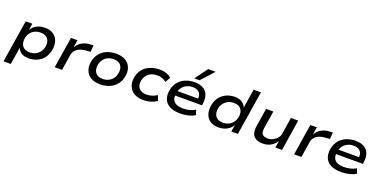

<svg xmlns="http://www.w3.org/2000/svg" viewBox="-15 -1735 5729 2887"><g transform="rotate(20 2849.5 -291.5)"><path d="M29 180 137 -499H242L226 -392Q248 -433 282.5 -458.5Q317 -484 358.5 -496Q400 -508 445 -508Q528 -508 581.5 -471Q635 -434 655 -369.5Q675 -305 658 -223Q643 -149 602.5 -97.5Q562 -46 500.5 -18.5Q439 9 363 9Q293 9 249 -20Q205 -49 190 -96V-97L145 180ZM349 -81Q400 -81 440 -100Q480 -119 508 -153.5Q536 -188 546 -238Q562 -318 525.5 -367.5Q489 -417 408 -417Q359 -417 318.5 -399Q278 -381 250.5 -346.5Q223 -312 212 -262Q197 -181 233 -131Q269 -81 349 -81Z M783 0 862 -498H966L947 -379H949Q980 -437 1037 -469.5Q1094 -502 1164 -505L1219 -508L1211 -402L1123 -395Q1074 -391 1035 -373Q996 -355 972 -326Q948 -297 941 -261L900 0Z M1511 9Q1418 9 1358.5 -27Q1299 -63 1276 -127.5Q1253 -192 1269 -275Q1281 -330 1309 -373.5Q1337 -417 1378 -447Q1419 -477 1471.5 -492.5Q1524 -508 1585 -508Q1678 -508 1737 -471.5Q1796 -435 1819.5 -371.5Q1843 -308 1826 -225Q1814 -169 1786 -125.5Q1758 -82 1717 -52Q1676 -22 1624 -6.5Q1572 9 1511 9ZM1518 -81Q1569 -81 1609 -100Q1649 -119 1676.5 -153.5Q1704 -188 1714 -238Q1731 -318 1694.5 -367.5Q1658 -417 1577 -417Q1528 -417 1487 -399Q1446 -381 1419 -346Q1392 -311 1381 -262Q1365 -181 1401 -131Q1437 -81 1518 -81Z M2201 9Q2112 9 2052.5 -26.5Q1993 -62 1968 -126Q1943 -190 1959 -274Q1972 -333 2001.5 -377.5Q2031 -422 2074.5 -450.5Q2118 -479 2171 -493.5Q2224 -508 2281 -508Q2341 -508 2390 -490.5Q2439 -473 2467 -443L2422 -361Q2394 -386 2356.5 -399.5Q2319 -413 2279 -413Q2241 -413 2207 -404Q2173 -395 2146 -375.5Q2119 -356 2100 -327Q2081 -298 2073 -258Q2057 -177 2098 -131Q2139 -85 2221 -85Q2263 -85 2306 -99Q2349 -113 2385 -137L2415 -55Q2389 -36 2355 -21Q2321 -6 2282.5 1.5Q2244 9 2201 9Z M2794 9Q2689 9 2623.5 -25Q2558 -59 2533 -123Q2508 -187 2525 -274Q2540 -346 2582.5 -398.5Q2625 -451 2691 -479.5Q2757 -508 2842 -508Q2920 -508 2974 -478.5Q3028 -449 3051.5 -391.5Q3075 -334 3064 -250L3060 -219H2606L2617 -294H2992L2968 -271Q2976 -324 2962.5 -358.5Q2949 -393 2917 -411Q2885 -429 2836 -429Q2785 -429 2742.5 -409Q2700 -389 2672 -352Q2644 -315 2635 -263L2633 -252Q2623 -195 2639 -156Q2655 -117 2697 -97Q2739 -77 2806 -77Q2855 -77 2905.5 -88.5Q2956 -100 2999 -126L3026 -50Q2980 -20 2917.5 -5.5Q2855 9 2794 9ZM2812 -560 2961 -763H3080L2896 -560Z M3405 9Q3321 9 3267.5 -28Q3214 -65 3194.5 -129.5Q3175 -194 3191 -277Q3208 -351 3249 -402.5Q3290 -454 3351 -481Q3412 -508 3486 -508Q3554 -508 3599 -478.5Q3644 -449 3660 -402L3661 -403L3709 -705H3826L3714 0H3609L3626 -107H3624Q3602 -67 3567.5 -41.5Q3533 -16 3491.5 -3.5Q3450 9 3405 9ZM3442 -81Q3493 -81 3532.5 -99.5Q3572 -118 3599.5 -153Q3627 -188 3638 -237Q3654 -317 3618 -367Q3582 -417 3501 -417Q3452 -417 3411.5 -398.5Q3371 -380 3343 -345Q3315 -310 3304 -261Q3288 -181 3324.5 -131Q3361 -81 3442 -81Z M4113 9Q4047 9 4003 -15Q3959 -39 3943 -87Q3927 -135 3938 -205L3984 -498H4100L4055 -212Q4048 -173 4056.5 -145Q4065 -117 4090 -102.5Q4115 -88 4157 -88Q4203 -88 4242 -108.5Q4281 -129 4307.5 -161Q4334 -193 4339 -229L4382 -498H4498L4420 0H4314L4330 -107H4329Q4290 -49 4236 -20Q4182 9 4113 9Z M4613 0 4692 -498H4796L4777 -379H4779Q4810 -437 4867 -469.5Q4924 -502 4994 -505L5049 -508L5041 -402L4953 -395Q4904 -391 4865 -373Q4826 -355 4802 -326Q4778 -297 4771 -261L4730 0Z M5369 9Q5264 9 5198.5 -25Q5133 -59 5108 -123Q5083 -187 5100 -274Q5115 -346 5157.5 -398.5Q5200 -451 5266 -479.5Q5332 -508 5417 -508Q5495 -508 5549 -478.5Q5603 -449 5626.5 -391.5Q5650 -334 5639 -250L5635 -219H5181L5192 -294H5567L5543 -271Q5551 -324 5537.5 -358.5Q5524 -393 5492 -411Q5460 -429 5411 -429Q5360 -429 5317.5 -409Q5275 -389 5247 -352Q5219 -315 5210 -263L5208 -252Q5198 -195 5214 -156Q5230 -117 5272 -97Q5314 -77 5381 -77Q5430 -77 5480.5 -88.5Q5531 -100 5574 -126L5601 -50Q5555 -20 5492.5 -5.5Q5430 9 5369 9Z"/></g></svg>

Font: Nunito Sans 7pt SemiExpanded SemiBold
Style: Italic
Weight: 600
Width: 6
Italic angle: -9°
Designer: Vernon Adams
Foundry: Vernon Adams
Version: Version 3.101;gftools[0.9.27]